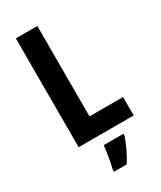

<svg xmlns="http://www.w3.org/2000/svg" viewBox="-231 -792 915 1091"><g transform="rotate(-30 227.0 -246.5)"><path d="M72 0V-714H213V-121H433V0ZM331 72Q319 108 300.5 147Q282 186 260 221H176V208Q180 190 185.5 163.5Q191 137 195 109Q199 81 201 61H331Z"/></g></svg>

Font: Noto Sans Arabic Cond
Style: Bold
Weight: 700
Width: 3
Designer: Monotype Design Team, Nadine Chahine, Nizar Qandah and Khaled Hosny
Foundry: Monotype Imaging Inc.
Version: Version 2.012; ttfautohint (v1.8.4.7-5d5b)